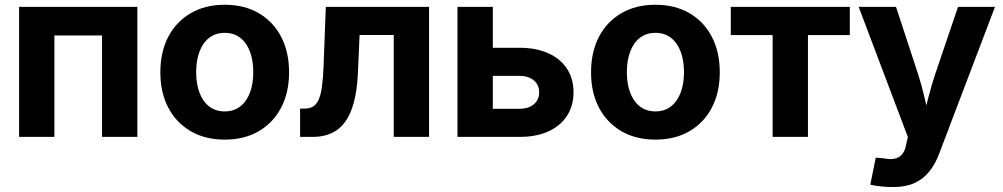

<svg xmlns="http://www.w3.org/2000/svg" viewBox="-20 -564 4131 791"><path d="M545.9 -535.6V0H400.4V-418H204.1V0H58.6V-535.6Z M905.8 11.2Q825.2 11.2 765.4 -23.7Q705.6 -58.6 673.1 -120.8Q640.6 -183.1 640.6 -266.1Q640.6 -349.6 673.1 -412.1Q705.6 -474.6 765.4 -509.5Q825.2 -544.4 905.8 -544.4Q986.8 -544.4 1046.4 -509.5Q1106 -474.6 1138.4 -412.1Q1170.9 -349.6 1170.9 -266.1Q1170.9 -183.1 1138.4 -120.8Q1106 -58.6 1046.4 -23.7Q986.8 11.2 905.8 11.2ZM905.8 -105Q943.4 -105 969.7 -125.5Q996.1 -146 1009.8 -182.4Q1023.4 -218.8 1023.4 -266.6Q1023.4 -314.9 1009.8 -351.3Q996.1 -387.7 969.7 -408.2Q943.4 -428.7 905.8 -428.7Q868.2 -428.7 841.8 -408.2Q815.4 -387.7 801.8 -351.3Q788.1 -314.9 788.1 -266.6Q788.1 -218.8 801.8 -182.4Q815.4 -146 841.8 -125.5Q868.2 -105 905.8 -105Z M1216.3 0V-116.7H1235.8Q1255.4 -116.7 1269.3 -124.8Q1283.2 -132.8 1292.2 -152.1Q1301.3 -171.4 1306.2 -205.1Q1311 -238.8 1313 -289.6L1322.3 -535.6H1747.6V0H1602.1V-419.9H1461.4L1454.6 -264.6Q1450.2 -169.4 1427.7 -111.1Q1405.3 -52.7 1365.5 -26.4Q1325.7 0 1268.1 0Z M1959.5 -367.2H2120.1Q2189.9 -367.2 2239.7 -344.2Q2289.6 -321.3 2316.2 -280.3Q2342.8 -239.3 2342.8 -183.6Q2342.8 -128.9 2316.2 -87.4Q2289.6 -45.9 2239.7 -22.9Q2189.9 0 2120.1 0H1864.7V-535.6H2010.3V-115.7H2118.7Q2156.7 -115.7 2179 -134Q2201.2 -152.3 2201.2 -183.1Q2201.2 -214.8 2179 -233.2Q2156.7 -251.5 2118.7 -251.5H1959.5Z M2680.2 11.2Q2599.6 11.2 2539.8 -23.7Q2480 -58.6 2447.5 -120.8Q2415 -183.1 2415 -266.1Q2415 -349.6 2447.5 -412.1Q2480 -474.6 2539.8 -509.5Q2599.6 -544.4 2680.2 -544.4Q2761.2 -544.4 2820.8 -509.5Q2880.4 -474.6 2912.8 -412.1Q2945.3 -349.6 2945.3 -266.1Q2945.3 -183.1 2912.8 -120.8Q2880.4 -58.6 2820.8 -23.7Q2761.2 11.2 2680.2 11.2ZM2680.2 -105Q2717.8 -105 2744.1 -125.5Q2770.5 -146 2784.2 -182.4Q2797.9 -218.8 2797.9 -266.6Q2797.9 -314.9 2784.2 -351.3Q2770.5 -387.7 2744.1 -408.2Q2717.8 -428.7 2680.2 -428.7Q2642.6 -428.7 2616.2 -408.2Q2589.8 -387.7 2576.2 -351.3Q2562.5 -314.9 2562.5 -266.6Q2562.5 -218.8 2576.2 -182.4Q2589.8 -146 2616.2 -125.5Q2642.6 -105 2680.2 -105Z M3163.1 0V-419.4H2990.7V-535.6H3481V-419.4H3308.6V0Z M3565.4 196.8 3587.9 85.4 3621.6 88.4Q3647.5 93.8 3666.3 89.6Q3685.1 85.4 3696.8 71.3Q3708.5 57.1 3712.9 32.7L3720.2 0.5L3517.6 -535.6H3671.4L3761.2 -262.2Q3777.8 -210.9 3789.3 -160.2Q3800.8 -109.4 3814 -55.2H3777.8Q3791 -109.4 3804.2 -160.6Q3817.4 -211.9 3834 -262.2L3926.8 -535.6H4079.1L3849.1 69.3Q3832.5 113.3 3807.6 143.8Q3782.7 174.3 3746.8 190.4Q3710.9 206.5 3661.1 206.5Q3633.8 206.5 3608.6 203.9Q3583.5 201.2 3565.4 196.8Z"/></svg>

Font: Inter 20pt
Style: Bold
Weight: 700
Version: Version 4.001;git-66647c0bb